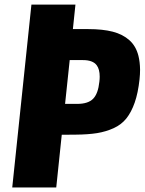

<svg xmlns="http://www.w3.org/2000/svg" viewBox="-20 -830 640 850"><path d="M34.2 0H229L253.4 -233.4L314.9 -233.9C352.1 -234.2 383.7 -236.5 409.9 -240.7C436.1 -245 460.6 -252.3 483.4 -262.7C506.2 -273.1 524.9 -287.5 539.6 -305.9C554.2 -324.3 566.5 -347.7 576.4 -376C586.3 -404.3 593.4 -438.5 597.7 -478.5C599.3 -493.8 600.1 -508.1 600.1 -521.5C599.8 -544.6 597.3 -565.1 592.8 -583C585.6 -611.7 572.3 -634.7 552.7 -652.1C533.2 -669.5 508.7 -682 479.2 -689.7C449.8 -697.3 413.6 -701.2 370.6 -701.2H302.7L314 -809.6H119.1ZM268.1 -370.1 288.6 -564H345.2C375.8 -564.3 396.8 -556.6 408.2 -541C417 -529.3 421.4 -512.4 421.4 -490.2C421.4 -483.4 420.9 -476.1 419.9 -468.3C416.3 -433.1 407.1 -408 392.3 -392.8C377.5 -377.7 354 -370.1 321.8 -370.1Z"/></svg>

Font: Oswald
Style: Heavy
Weight: 800
Designer: Vernon Adams
Foundry: Vernon Adams
Version: 3.0; ttfautohint (v0.95.6-bc232) -l 8 -r 50 -G 200 -x 0 -w "